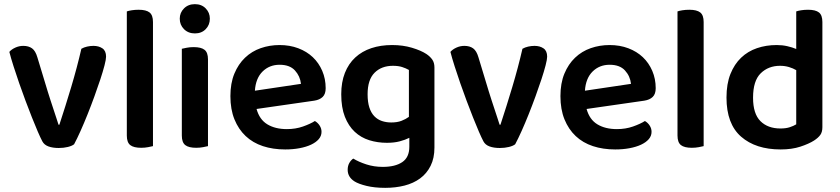

<svg xmlns="http://www.w3.org/2000/svg" viewBox="-20 -705 4047 925"><path d="M430 -484Q456 -484 473.5 -472Q491 -460 491 -432Q491 -419 483.5 -390Q476 -361 463.5 -323Q451 -285 435 -241Q419 -197 402 -154.5Q385 -112 368 -74Q351 -36 337 -10Q327 -2 307 3Q287 8 263 8Q234 8 213.5 0.5Q193 -7 184 -24Q175 -41 162 -71Q149 -101 134 -139Q119 -177 103 -219.5Q87 -262 72.5 -304Q58 -346 45.5 -385Q33 -424 25 -455Q35 -467 53.5 -475.5Q72 -484 92 -484Q118 -484 134.5 -472Q151 -460 160 -429L210 -264Q216 -244 223.5 -221.5Q231 -199 238 -177.5Q245 -156 251.5 -136.5Q258 -117 262 -104H266Q295 -192 323 -285.5Q351 -379 372 -470Q384 -477 399.5 -480.5Q415 -484 430 -484Z M717 -1Q709 1 693.5 4Q678 7 660 7Q624 7 607.5 -6Q591 -19 591 -52V-650Q599 -653 614.5 -655.5Q630 -658 648 -658Q684 -658 700.5 -645Q717 -632 717 -599V-1Z M856 -470Q864 -472 879.5 -475Q895 -478 913 -478Q949 -478 965.5 -465Q982 -452 982 -419V-1Q974 1 958.5 4Q943 7 925 7Q889 7 872.5 -6Q856 -19 856 -52ZM846 -615Q846 -644 866.5 -664.5Q887 -685 919 -685Q951 -685 971 -664.5Q991 -644 991 -615Q991 -585 971 -564.5Q951 -544 919 -544Q887 -544 866.5 -564.5Q846 -585 846 -615Z M1216 -180Q1230 -129 1268 -106Q1306 -83 1362 -83Q1404 -83 1439.5 -95.5Q1475 -108 1497 -122Q1511 -114 1520 -100Q1529 -86 1529 -70Q1529 -50 1515.5 -34.5Q1502 -19 1478.5 -8Q1455 3 1423 9Q1391 15 1354 15Q1295 15 1246.5 -1Q1198 -17 1163.5 -49.5Q1129 -82 1109.5 -130Q1090 -178 1090 -242Q1090 -304 1109 -350Q1128 -396 1160.5 -427Q1193 -458 1236 -473Q1279 -488 1327 -488Q1376 -488 1417 -472.5Q1458 -457 1487 -429.5Q1516 -402 1532.5 -363.5Q1549 -325 1549 -280Q1549 -252 1534.5 -238Q1520 -224 1494 -220ZM1327 -393Q1278 -393 1245 -360.5Q1212 -328 1208 -268L1430 -301Q1426 -338 1401 -365.5Q1376 -393 1327 -393Z M1952 -41Q1932 -31 1905.5 -24Q1879 -17 1844 -17Q1799 -17 1759 -29.5Q1719 -42 1689 -70Q1659 -98 1641.5 -142.5Q1624 -187 1624 -251Q1624 -309 1641.5 -353.5Q1659 -398 1691.5 -428Q1724 -458 1769 -473Q1814 -488 1869 -488Q1921 -488 1964.5 -475Q2008 -462 2034 -445Q2052 -433 2062.5 -418Q2073 -403 2073 -380V6Q2073 57 2054.5 94Q2036 131 2004 154.5Q1972 178 1929 189Q1886 200 1836 200Q1784 200 1745.5 190.5Q1707 181 1688 169Q1655 148 1655 113Q1655 94 1663 80Q1671 66 1682 59Q1708 75 1745 87Q1782 99 1824 99Q1884 99 1918 76Q1952 53 1952 2ZM1865 -115Q1894 -115 1914.5 -123Q1935 -131 1950 -142V-368Q1936 -376 1917.5 -382Q1899 -388 1873 -388Q1818 -388 1784.5 -354.5Q1751 -321 1751 -251Q1751 -213 1759.5 -187Q1768 -161 1783.5 -145Q1799 -129 1820 -122Q1841 -115 1865 -115Z M2555 -484Q2581 -484 2598.5 -472Q2616 -460 2616 -432Q2616 -419 2608.5 -390Q2601 -361 2588.5 -323Q2576 -285 2560 -241Q2544 -197 2527 -154.5Q2510 -112 2493 -74Q2476 -36 2462 -10Q2452 -2 2432 3Q2412 8 2388 8Q2359 8 2338.5 0.5Q2318 -7 2309 -24Q2300 -41 2287 -71Q2274 -101 2259 -139Q2244 -177 2228 -219.5Q2212 -262 2197.5 -304Q2183 -346 2170.5 -385Q2158 -424 2150 -455Q2160 -467 2178.5 -475.5Q2197 -484 2217 -484Q2243 -484 2259.5 -472Q2276 -460 2285 -429L2335 -264Q2341 -244 2348.5 -221.5Q2356 -199 2363 -177.5Q2370 -156 2376.5 -136.5Q2383 -117 2387 -104H2391Q2420 -192 2448 -285.5Q2476 -379 2497 -470Q2509 -477 2524.5 -480.5Q2540 -484 2555 -484Z M2806 -180Q2820 -129 2858 -106Q2896 -83 2952 -83Q2994 -83 3029.5 -95.5Q3065 -108 3087 -122Q3101 -114 3110 -100Q3119 -86 3119 -70Q3119 -50 3105.5 -34.5Q3092 -19 3068.5 -8Q3045 3 3013 9Q2981 15 2944 15Q2885 15 2836.5 -1Q2788 -17 2753.5 -49.5Q2719 -82 2699.5 -130Q2680 -178 2680 -242Q2680 -304 2699 -350Q2718 -396 2750.5 -427Q2783 -458 2826 -473Q2869 -488 2917 -488Q2966 -488 3007 -472.5Q3048 -457 3077 -429.5Q3106 -402 3122.5 -363.5Q3139 -325 3139 -280Q3139 -252 3124.5 -238Q3110 -224 3084 -220ZM2917 -393Q2868 -393 2835 -360.5Q2802 -328 2798 -268L3020 -301Q3016 -338 2991 -365.5Q2966 -393 2917 -393Z M3370 -1Q3362 1 3346.5 4Q3331 7 3313 7Q3277 7 3260.5 -6Q3244 -19 3244 -52V-650Q3252 -653 3267.5 -655.5Q3283 -658 3301 -658Q3337 -658 3353.5 -645Q3370 -632 3370 -599V-1Z M3942 -92Q3942 -69 3932 -55Q3922 -41 3902 -28Q3877 -12 3836 1.5Q3795 15 3741 15Q3621 15 3550.5 -46.5Q3480 -108 3480 -235Q3480 -301 3499 -348.5Q3518 -396 3550.5 -427Q3583 -458 3627 -473Q3671 -488 3722 -488Q3749 -488 3773 -482.5Q3797 -477 3816 -469V-650Q3824 -653 3839.5 -655.5Q3855 -658 3873 -658Q3909 -658 3925.5 -645Q3942 -632 3942 -599ZM3816 -367Q3801 -376 3781 -382Q3761 -388 3738 -388Q3682 -388 3645 -352Q3608 -316 3608 -234Q3608 -157 3643.5 -121.5Q3679 -86 3740 -86Q3766 -86 3784.5 -92Q3803 -98 3816 -106Z"/></svg>

Font: Baloo Bhaina 2 SemiBold
Style: Regular
Weight: 600
Designer: Yesha Goshar, Manish Minz, Shuchita Grover and Ek Type
Foundry: Ek Type
Version: Version 1.640;hotconv 1.0.111;makeotfexe 2.5.65597; ttfautoh